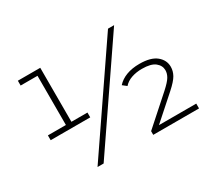

<svg xmlns="http://www.w3.org/2000/svg" viewBox="-134 -937 1292 1173"><g transform="rotate(-30 512.5 -350.0)"><path d="M252 -319H365V-285H86V-319H213V-666H94V-700H252ZM252 0 730 -700H773L295 0ZM645 0V-26L839 -199Q880 -236 893.5 -259Q907 -282 907 -305Q907 -338 878.5 -361Q850 -384 786 -384Q746 -384 712.5 -372.5Q679 -361 658 -337L630 -359Q656 -388 696 -403Q736 -418 788 -418Q868 -418 907 -386Q946 -354 946 -307Q946 -277 930.5 -249Q915 -221 868 -179L705 -34H968V0Z"/></g></svg>

Font: Montserrat Z Light
Style: Regular
Weight: 300
Designer: Julieta Ulanovsky
Foundry: Julieta Ulanovsky
Version: Version 8.000